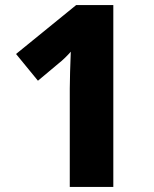

<svg xmlns="http://www.w3.org/2000/svg" viewBox="-20 -734 603 754"><path d="M254 0H425V-714H279L43 -522L129 -417L209 -484C226 -497 247 -518 258 -531C256 -485 254 -414 254 -386Z"/></svg>

Font: Noto Sans Bengali UI ExtraBold
Style: Regular
Weight: 800
Designer: Jelle Bosma - Monotype Design Team
Foundry: Monotype Imaging Inc.
Version: Version 2.003